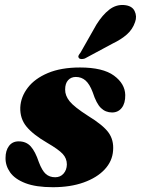

<svg xmlns="http://www.w3.org/2000/svg" viewBox="-20 -749 573 781"><path d="M204.5 -28Q225.5 -28 238.5 -42.8Q251.5 -57.5 252 -80Q252 -104.5 235.2 -122.8Q218.5 -141 172 -168Q114.5 -201.5 87.8 -234Q61 -266.5 62.5 -312Q64.5 -355 93 -392.2Q121.5 -429.5 175 -452Q228.5 -474.5 305.5 -474.5Q398.5 -474.5 443.5 -441.5Q488.5 -408.5 489.5 -362.5Q490 -329 475.2 -310.2Q460.5 -291.5 436 -291.5Q409.5 -291.5 390.8 -309.5Q372 -327.5 357 -374Q344.5 -407 328 -421.5Q311.5 -436 288.5 -436Q269 -436 257 -422.8Q245 -409.5 245 -385Q244.5 -360.5 263 -337.2Q281.5 -314 338.5 -277.5Q399 -240.5 421.2 -210Q443.5 -179.5 440 -136.5Q437 -93 405.5 -59.5Q374 -26 320.2 -6.8Q266.5 12.5 195 12.5Q126 12.5 83.2 -4Q40.5 -20.5 21.2 -47.8Q2 -75 2.5 -106.5Q2.5 -136.5 16.5 -155.2Q30.5 -174 56 -174Q86.5 -174 105 -153.5Q123.5 -133 138 -89.5Q151 -55 166.2 -41.5Q181.5 -28 204.5 -28ZM372.5 -649.5Q397 -688.5 424.5 -709.8Q452 -731 484.5 -728.5Q517 -726 527.5 -704.2Q538 -682.5 529.5 -659.5Q519.5 -629.5 496.2 -609Q473 -588.5 438.5 -572L325 -511Q317.5 -508.5 310.8 -508.8Q304 -509 301 -513Q297 -518 299.8 -523.5Q302.5 -529 307.5 -535Z"/></svg>

Font: Fraunces 72pt Black
Style: Italic
Weight: 900
Italic angle: -16°
Version: Version 1.000;[b76b70a41]